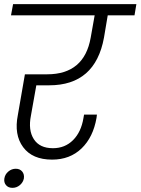

<svg xmlns="http://www.w3.org/2000/svg" viewBox="-26 -760 677 925"><path d="M27 -686 37 -740H631L622 -686H493L475 -579Q433 -349 211 -349H149L123 -203Q109 -133 137 -89.5Q165 -46 229 -46Q287 -46 326 -85Q365 -124 376 -191L379 -208H441Q439 -194 439 -192Q423 -99 367 -45Q311 9 225 9Q130 9 85.5 -51Q41 -111 60 -206L94 -402H201Q380 -402 411 -579L430 -686ZM-5 100Q-2 80 14 66.5Q30 53 50 53Q70 53 81 66.5Q92 80 89 100Q85 119 69.5 132Q54 145 34 145Q14 145 3 132Q-8 119 -5 100Z"/></svg>

Font: Poppins Light
Style: Italic
Weight: 300
Italic angle: -10°
Designer: Ninad Kale (Devanagari), Jonny Pinhorn (Latin)
Foundry: Indian Type Foundry
Version: Version 3.200;PS 1.000;hotconv 16.6.54;makeotf.lib2.5.65590